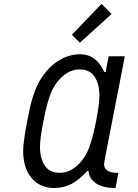

<svg xmlns="http://www.w3.org/2000/svg" viewBox="-20 -956 707 987"><path d="M502 -936.2 553.4 -884.1 390.6 -736.3 349.6 -777.3ZM515 -112Q515 -67.1 588.5 -67.1L573.6 10.4Q496.7 10.4 460.9 -23.4Q436.8 -45.6 434.9 -76.8H428.4Q386.7 -30.6 346.7 -10.1Q306.6 10.4 258.5 10.4Q185.5 10.4 142.3 -41Q99 -92.4 99 -180.3Q99 -224 119.8 -333.3Q129.6 -381.5 134.4 -404.3Q139.3 -427.1 150.1 -461.3Q160.8 -495.4 174.5 -522.8Q211.6 -595.7 269.5 -636.4Q327.5 -677.1 391.9 -677.1Q475.3 -677.1 516.3 -585.3H522.8L538.4 -666.7H621.7L518.2 -135.4Q515 -115.9 515 -112ZM490.9 -466.1Q490.9 -524.1 466.5 -561.5Q442.1 -599 390 -599Q346.4 -599 310.2 -570.6Q274.1 -542.3 252 -500Q225.9 -451.2 203.1 -333.3Q185.5 -242.8 185.5 -199.2Q185.5 -141.9 210.3 -104.8Q235 -67.7 286.5 -67.7Q330.1 -67.7 366.2 -96Q402.3 -124.3 424.5 -166.7Q451.2 -217.4 474 -333.3Q490.9 -420.6 490.9 -466.1Z"/></svg>

Font: Monoid
Style: Italic
Weight: 400
Width: 4
Italic angle: -11°
Monospace: yes
Version: Version 0.61